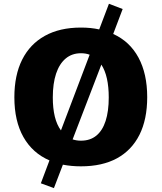

<svg xmlns="http://www.w3.org/2000/svg" viewBox="-20 -866 853 1012"><path d="M264.2 125.5 195.3 100.1 240.7 -20.5Q151.4 -59.1 103.5 -143.6Q55.7 -228 55.7 -353Q55.7 -469.7 96.9 -551.8Q138.2 -633.8 216.6 -677.2Q294.9 -720.7 406.2 -720.7Q459.5 -720.7 502.9 -710.9L554.2 -846.2L626.5 -818.4L576.7 -687Q664.1 -647.5 710 -562.3Q755.9 -477.1 755.9 -354Q755.9 -236.8 715.1 -155.5Q674.3 -74.2 596.7 -31.7Q519 10.7 406.7 10.7Q381.3 10.7 357.7 8.5Q334 6.3 311.5 2ZM301.3 -178.7 452.6 -577.6Q442.4 -581.5 430.7 -583.5Q418.9 -585.4 406.7 -585.4Q359.4 -585.4 326.2 -557.6Q293 -529.8 275.6 -477.8Q258.3 -425.8 258.3 -352.5Q258.3 -294.9 269 -251.2Q279.8 -207.5 301.3 -178.7ZM406.7 -124.5Q455.1 -124.5 487.5 -150.9Q520 -177.2 536.6 -228.3Q553.2 -279.3 553.2 -352.5Q553.2 -408.2 543.5 -451.9Q533.7 -495.6 514.2 -525.4L362.8 -131.3Q383.8 -124.5 406.7 -124.5Z"/></svg>

Font: Comme ExtraBold
Style: Regular
Weight: 800
Version: Version 1.000;gftools[0.9.27]